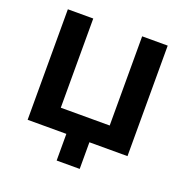

<svg xmlns="http://www.w3.org/2000/svg" viewBox="-151 -843 1112 1151"><g transform="rotate(20 405.0 -267.5)"><path d="M334 170V0H87V-705H249V-136H561V-705H724V0H481V170Z"/></g></svg>

Font: Nunito Sans 8pt ExtraBold
Style: Regular
Weight: 800
Version: Version 3.101;gftools[0.9.27]